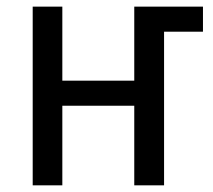

<svg xmlns="http://www.w3.org/2000/svg" viewBox="-20 -556 640 576"><path d="M472.2 0H382.8V-238.8H167V0H78.1V-536.1H167V-314H382.8V-536.1H588.9V-460.9H472.2Z"/></svg>

Font: Apple Sans Adjectives
Style: Regular
Weight: 400
Monospace: yes
Foundry: Apple Sans Adjectives
Version: Version 0.01